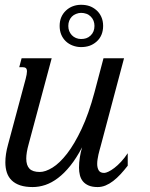

<svg xmlns="http://www.w3.org/2000/svg" viewBox="-20 -758 617 789"><path d="M192.4 -518.6 97.7 -165.5Q87.9 -130.4 87.9 -106.4Q87.9 -78.6 101.1 -64.9Q114.3 -51.3 143.6 -51.3Q166.5 -51.3 195.8 -69.3Q225.1 -87.4 255.6 -126.7Q286.1 -166 315.4 -228.3Q344.7 -290.5 368.2 -378.4L405.3 -518.6H489.7L393.6 -157.2Q391.6 -150.4 389.2 -141.4Q386.7 -132.3 384.5 -122.8Q382.3 -113.3 380.9 -103.3Q379.4 -93.3 379.4 -84.5Q379.4 -68.8 385.5 -58.1Q391.6 -47.4 408.2 -47.4Q414.6 -47.4 425.5 -52.5Q436.5 -57.6 450 -67.9Q463.4 -78.1 477.5 -93.3Q491.7 -108.4 504.9 -128.4V-77.1Q490.2 -58.1 475.3 -42Q460.4 -25.9 445.1 -14.2Q429.7 -2.4 413.8 4.2Q397.9 10.7 381.3 10.7Q359.4 10.7 344.5 4.4Q329.6 -2 320.8 -12.7Q312 -23.4 308.3 -38.1Q304.7 -52.7 304.7 -68.8Q304.7 -89.8 308.1 -111.6Q311.5 -133.3 317.4 -152.8Q293.9 -107.9 269 -76.9Q244.1 -45.9 218.3 -26.4Q192.4 -6.8 166.3 2Q140.1 10.7 114.3 10.7Q84.5 10.7 63.2 3.7Q42 -3.4 28.3 -16.6Q14.6 -29.8 8.3 -48.6Q2 -67.4 2 -90.8Q2 -124 12.7 -162.6L85.4 -433.6Q87.9 -443.8 89.4 -451.4Q90.8 -459 90.8 -464.4Q90.8 -474.6 86.2 -478.3Q81.5 -481.9 72.8 -481.9H59.1L68.8 -518.6ZM225.1 -651.4Q225.1 -671.4 231.7 -687Q238.3 -702.6 251 -714.6Q263.7 -726.6 279.5 -732.4Q295.4 -738.3 313 -738.3Q332 -738.3 347.2 -733.2Q362.3 -728 375.5 -716.8Q388.7 -705.6 396.2 -689Q403.8 -672.4 403.8 -651.4Q403.8 -631.8 397 -615.2Q390.1 -598.6 376.7 -586.9Q363.3 -575.2 347.7 -569.8Q332 -564.5 313 -564.5Q295.9 -564.5 279.3 -570.6Q262.7 -576.7 250.2 -588.6Q237.8 -600.6 231.4 -616.5Q225.1 -632.3 225.1 -651.4ZM260.7 -651.4Q260.7 -639.6 264.4 -630.4Q268.1 -621.1 275.1 -613.5Q282.2 -606 292.2 -601.8Q302.2 -597.7 313 -597.7Q324.7 -597.7 334.2 -600.8Q343.8 -604 352.1 -611.8Q360.4 -619.6 364.3 -629.6Q368.2 -639.6 368.2 -651.4Q368.2 -662.6 364.5 -672.4Q360.8 -682.1 353 -689.9Q345.2 -697.8 335 -701.4Q324.7 -705.1 313 -705.1Q303.2 -705.1 292.7 -700.9Q282.2 -696.8 275.1 -689.5Q268.1 -682.1 264.4 -672.6Q260.7 -663.1 260.7 -651.4Z"/></svg>

Font: Arian Grqi
Style: Italic
Weight: 400
Italic angle: -15°
Designer: Ruben Hakobyan (Tarumian)
Foundry: Ruben Hakobyan (Tarumian)
Version: Version 1.002